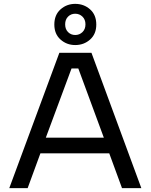

<svg xmlns="http://www.w3.org/2000/svg" viewBox="-20 -973 779 993"><path d="M28 0 287 -700H453L711 0H611L545 -180H189L123 0ZM217 -261H517L385 -619H350ZM369 -740Q325 -740 293 -768.5Q261 -797 261 -846Q261 -896 293 -924.5Q325 -953 369 -953Q414 -953 446 -924.5Q478 -896 478 -846Q478 -797 446 -768.5Q414 -740 369 -740ZM369 -792Q391 -792 406.5 -807Q422 -822 422 -847Q422 -872 406.5 -887Q391 -902 369 -902Q347 -902 332 -887Q317 -872 317 -847Q317 -822 332 -807Q347 -792 369 -792Z"/></svg>

Font: Envelope Sans Variable
Style: Regular
Weight: 500
Designer: Andreas Rasmussen / Norman Anderson
Foundry: mail.de GmbH
Version: Version 1.150